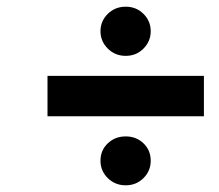

<svg xmlns="http://www.w3.org/2000/svg" viewBox="-20 -630 655 574"><path d="M122 -282.4V-403.2H589.6V-282.4ZM355.8 -76Q324.1 -76 302.2 -97.6Q280.4 -119.2 280.4 -149.3Q280.4 -180.8 302.2 -201.5Q324.1 -222.2 355.8 -222.2Q387.4 -222.2 409 -201.5Q430.6 -180.8 430.6 -149.3Q430.6 -119.2 409 -97.6Q387.4 -76 355.8 -76ZM355.8 -463Q324.1 -463 302.2 -484.8Q280.4 -506.6 280.4 -536.7Q280.4 -566.9 302.2 -588.5Q324.1 -610 355.8 -610Q387.4 -610 409 -588.5Q430.6 -566.9 430.6 -536.7Q430.6 -506.6 409 -484.8Q387.4 -463 355.8 -463Z"/></svg>

Font: Overpass
Style: Italic
Weight: 400
Italic angle: -10°
Designer: Delve Withrington, Dave Bailey, Thomas Jockin
Foundry: Delve Fonts LLC
Version: Version 4.000